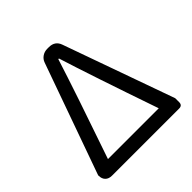

<svg xmlns="http://www.w3.org/2000/svg" viewBox="-191 -886 1039 1039"><g transform="rotate(-45 328.0 -366.5)"><path d="M598.6 0H85Q60.5 0 46.9 -13.7Q33.2 -27.3 33.2 -51.8V-54.7L259.8 -690.4Q266.6 -710 283.7 -721.7Q300.8 -733.4 322.3 -733.4H335Q381.8 -733.4 396.5 -690.4L623 -54.7V-24.4Q623 0 598.6 0ZM132.8 -79.1H521.5Q387.7 -466.8 330.1 -651.4H325.2Q265.6 -462.9 132.8 -79.1Z"/></g></svg>

Font: GenSenMaruGothic TW TTF Regular
Style: Regular
Weight: 400
Version: Version 1.301